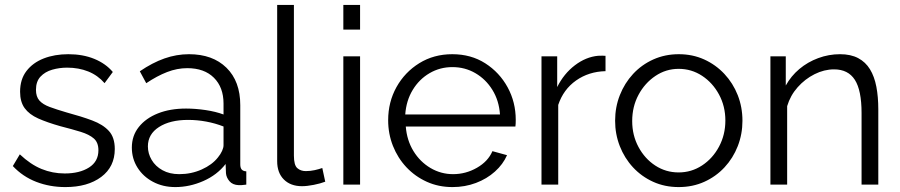

<svg xmlns="http://www.w3.org/2000/svg" viewBox="-20 -750 3658 780"><path d="M245.6 10Q182.4 10 127.4 -11.2Q72.5 -32.4 32.1 -75.4L60.5 -123Q104 -81.9 148.7 -63.6Q193.4 -45.3 242.8 -45.3Q303.5 -45.3 341.7 -69.6Q379.8 -93.9 379.8 -139.5Q379.8 -171.2 361.2 -187.4Q342.7 -203.6 308.2 -214.3Q273.7 -224.9 225.6 -237.2Q171.9 -252.4 135.3 -268.7Q98.8 -285.1 80.2 -310.6Q61.6 -336.2 61.6 -377.2Q61.6 -427.8 87.5 -461.5Q113.4 -495.3 157.7 -512.6Q202 -529.8 257.4 -529.8Q316.8 -529.8 363.1 -510.8Q409.4 -491.8 438.3 -457.6L404.8 -412.2Q377.4 -444 338.6 -459.6Q299.8 -475.2 252.6 -475.2Q220.9 -475.2 192 -466.8Q163 -458.4 144.6 -438.8Q126.1 -419.2 126.1 -385.1Q126.1 -357.5 140 -341.6Q154 -325.8 181.8 -315.5Q209.6 -305.2 250.6 -293.2Q310.5 -277.1 354.4 -260.7Q398.3 -244.3 422.3 -218Q446.3 -191.8 446.3 -144.6Q446.3 -72.4 391.2 -31.2Q336.1 10 245.6 10Z M515.6 -150.4Q515.6 -198.6 543.9 -234.1Q572.1 -269.6 621.5 -289.3Q670.9 -309 736 -309Q773.6 -309 814.9 -302.9Q856.1 -296.8 888.1 -284.9V-329.1Q888.1 -395.3 849 -434.2Q809.9 -473.1 740.7 -473.1Q699.5 -473.1 658.8 -457.3Q618.1 -441.5 574.1 -412L548 -460.4Q598.7 -495.1 647.9 -512.5Q697.2 -529.8 747.8 -529.8Q843.9 -529.8 900 -474.8Q956.1 -419.7 956.1 -322.8V-82.3Q956.1 -68.1 962 -61.3Q967.9 -54.6 980.6 -53.9V0Q969.6 1.4 962.1 2Q954.5 2.5 949.6 2.2Q924.8 1.1 912.1 -14Q899.4 -29.1 898 -46.4L896.6 -83.8Q862 -39.2 806.1 -14.6Q750.2 10 692.1 10Q641.6 10 601.5 -11.4Q561.4 -32.7 538.5 -69.2Q515.6 -105.7 515.6 -150.4ZM865.4 -110.5Q876.2 -123.6 882.2 -136.9Q888.1 -150.2 888.1 -159.9V-236.1Q854.5 -249.3 817.7 -256.1Q780.9 -262.9 743.8 -262.9Q670.9 -262.9 625.8 -233.9Q580.8 -204.9 580.8 -155.4Q580.8 -126.2 596.1 -100.4Q611.3 -74.5 640.1 -58.5Q668.8 -42.5 708.3 -42.5Q757 -42.5 799.4 -61.5Q841.9 -80.5 865.4 -110.5Z M1106 -730H1174V-117.9Q1174 -79 1187.8 -67Q1201.5 -54.9 1222.3 -54.9Q1240.4 -54.9 1258.4 -58.8Q1276.3 -62.8 1289.3 -67.5L1301.3 -11.9Q1281.9 -4.4 1254.6 1Q1227.2 6.4 1206.9 6.4Q1160.6 6.4 1133.3 -20.7Q1106 -47.8 1106 -95.3Z M1374.8 0V-521.1H1442.8V0ZM1374.8 -629.7V-730H1442.8V-629.7Z M1818.2 10Q1761.6 10 1714 -11.5Q1666.4 -33 1631.1 -70.5Q1595.9 -108 1576.4 -157.1Q1556.9 -206.3 1556.9 -261.6Q1556.9 -335.3 1590.6 -396Q1624.4 -456.7 1683.4 -493.3Q1742.4 -529.8 1817.5 -529.8Q1893.5 -529.8 1951.4 -492.8Q2009.3 -455.7 2042.3 -395.2Q2075.2 -334.7 2075.2 -263.2Q2075.2 -255.3 2074.9 -247.9Q2074.5 -240.4 2073.8 -236H1628.5Q1632.8 -180.3 1659.5 -136.5Q1686.2 -92.8 1728.7 -67.6Q1771.2 -42.5 1820.6 -42.5Q1872.2 -42.5 1917.5 -68.4Q1962.8 -94.3 1980.5 -135.9L2039.8 -119.6Q2023.6 -82.5 1990.7 -53Q1957.8 -23.4 1913.3 -6.7Q1868.9 10 1818.2 10ZM1626.3 -284.9H2011.2Q2007.2 -341.5 1980.4 -384.8Q1953.7 -428.1 1911.4 -452.7Q1869.2 -477.4 1817.8 -477.4Q1767.3 -477.4 1725.1 -452.7Q1682.9 -428.1 1656.6 -384.6Q1630.3 -341.2 1626.3 -284.9Z M2439.9 -460.9Q2371.9 -459.3 2320.3 -423Q2268.8 -386.7 2247.8 -323.8V0H2179.8V-521.1H2243.6V-396.3Q2270.6 -450.6 2315.4 -484.7Q2360.2 -518.8 2409.8 -523.4Q2419.8 -523.6 2427.2 -523.8Q2434.6 -523.9 2439.9 -523.2Z M2737.2 10Q2680.6 10 2633.5 -11.4Q2586.4 -32.7 2551.6 -70.2Q2516.9 -107.7 2497.9 -156.4Q2478.9 -205.2 2478.9 -259.4Q2478.9 -314.7 2498.1 -363.4Q2517.2 -412.1 2551.9 -449.6Q2586.6 -487.1 2634.1 -508.5Q2681.6 -529.8 2737.6 -529.8Q2793.6 -529.8 2840.7 -508.5Q2887.8 -487.1 2922.9 -449.6Q2957.9 -412.1 2977.1 -363.4Q2996.2 -314.7 2996.2 -259.4Q2996.2 -205.2 2977.2 -156.4Q2958.2 -107.7 2923.4 -70.2Q2888.5 -32.7 2841.2 -11.4Q2793.9 10 2737.2 10ZM2548.3 -258.2Q2548.3 -200.3 2573.9 -152.8Q2599.5 -105.2 2642.1 -77.4Q2684.8 -49.5 2736.9 -49.5Q2789.1 -49.5 2832.2 -77.9Q2875.4 -106.2 2901.1 -154.4Q2926.8 -202.6 2926.8 -260.4Q2926.8 -318.2 2901.1 -365.9Q2875.4 -413.6 2832.3 -442Q2789.2 -470.3 2737.2 -470.3Q2685.4 -470.3 2642.5 -441.4Q2599.5 -412.5 2573.9 -364.7Q2548.3 -316.9 2548.3 -258.2Z M3548.1 0H3480.1V-291.1Q3480.1 -382.9 3452.9 -425.6Q3425.6 -468.2 3368.3 -468.2Q3328.2 -468.2 3289.1 -448.6Q3250.1 -429 3220.4 -395.5Q3190.7 -362.1 3177.8 -318.8V0H3109.8V-521.1H3172.2V-402.6Q3193.5 -441.1 3227.3 -469.6Q3261.2 -498.1 3304 -513.9Q3346.7 -529.8 3392.7 -529.8Q3436.2 -529.8 3466.3 -513.9Q3496.3 -498 3514.3 -468.6Q3532.2 -439.3 3540.2 -397.8Q3548.1 -356.4 3548.1 -305.2Z"/></svg>

Font: Raleway Thin
Style: Regular
Weight: 100
Designer: Matt McInerney, Pablo Impallari, Rodrigo Fuenzalida
Foundry: Matt McInerney, Pablo Impallari, Rodrigo Fuenzalida
Version: Version 4.026